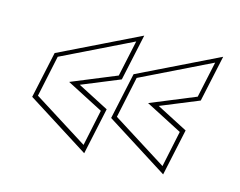

<svg xmlns="http://www.w3.org/2000/svg" viewBox="-65 -597 731 585"><g transform="rotate(15 300.0 -305.0)"><path d="M489.5 -108 292 -233 323.5 -379.5 573.5 -501.5 542 -355 422.5 -306 521 -255ZM481 -132 505 -246 389 -306 530 -364 554.5 -478 335.5 -371 308 -241ZM240.5 -108 43 -233 74.5 -379.5 324.5 -501.5 293 -355 173.5 -306 272 -255ZM232 -132 256 -246 140 -306 281 -364 305.5 -478 86.5 -371 59 -241Z"/></g></svg>

Font: Tourney Thin
Style: Italic
Weight: 100
Italic angle: -12°
Designer: Tyler Finck
Foundry: Etcetera Type Co
Version: Version 1.015